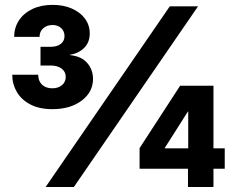

<svg xmlns="http://www.w3.org/2000/svg" viewBox="-20 -753 953 773"><path d="M190.9 -313.5Q138.2 -313.5 102.1 -332.5Q65.9 -351.6 47.6 -383.1Q29.3 -414.6 29.3 -452.1H133.8Q133.8 -426.8 149.2 -412.1Q164.6 -397.5 190.9 -397.5Q214.4 -397.5 229.5 -410.2Q244.6 -422.9 244.6 -443.4Q244.6 -464.4 228 -476.8Q211.4 -489.3 183.6 -489.3H143.1V-564.5H183.6Q209.5 -564.5 224.6 -576.2Q239.7 -587.9 239.7 -607.9Q239.7 -627.4 226.3 -639.9Q212.9 -652.3 191.9 -652.3Q168.9 -652.3 154.1 -639.2Q139.2 -626 139.2 -604.5H37.1Q37.1 -641.6 56.2 -670.7Q75.2 -699.7 110.1 -716.6Q145 -733.4 191.9 -733.4Q235.8 -733.4 269.5 -718.5Q303.2 -703.6 322.3 -677.7Q341.3 -651.9 341.3 -618.2Q341.3 -582 318.4 -559.8Q295.4 -537.6 261.7 -532.7V-531.2Q308.1 -526.4 331.3 -499.3Q354.5 -472.2 354.5 -435.5Q354.5 -382.3 308.8 -347.9Q263.2 -313.5 190.9 -313.5ZM163.6 0 663.6 -727.5H777.3L277.3 0ZM542 -73.7V-156.7L705.1 -407.7H775.9V-303.7H736.3L643.6 -157.7V-155.8H884.8V-73.7ZM736.8 0V-99.1L737.8 -135.7V-407.7H839.4V0Z"/></svg>

Font: Inter 28pt ExtraBold
Style: Regular
Weight: 800
Designer: Rasmus Andersson
Foundry: rsms
Version: Version 4.001;git-66647c0bb